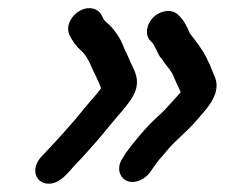

<svg xmlns="http://www.w3.org/2000/svg" viewBox="-20 -472 542 463"><path d="M498.8 -285C496.7 -290.3 494.5 -295.3 492.3 -300L486 -316C484.1 -319.3 481.8 -324 479.2 -330C469 -352.1 451.6 -373.6 437.5 -392C431.1 -408.2 422.4 -425.1 409.7 -436C395.5 -450.9 368.4 -447.6 351.1 -431.5C332.4 -414 329.2 -387.8 342.3 -374C346.4 -369.7 350 -367.4 352.3 -361C359.5 -349.1 360.9 -339.3 371 -329C379 -314.8 394.1 -301.8 399.8 -285C405.4 -271.2 410.1 -262.8 415.7 -250C415.6 -249.3 415.1 -248.7 414.3 -248C398.4 -230.8 380.6 -208.8 362.6 -193C333.9 -167.3 305 -132.7 282.5 -102L276 -91C259.4 -67.1 269.3 -44.4 283.5 -37C304.8 -25.9 331.1 -41.1 342.2 -57L349.7 -68L362.9 -86C369.1 -92.7 376.8 -101.7 386.1 -113C405.2 -134.9 428.5 -153.2 447.2 -174C472.6 -203.8 514.7 -241.9 498.8 -285ZM147.6 -388C154 -373.3 164.5 -359.3 176.6 -349C186.5 -340 194.8 -325.4 200 -312C207.8 -294.2 217.8 -276.7 223.8 -259C213.5 -245 198.3 -229 187.9 -216C153 -172.5 117.1 -133.6 79.7 -94C51.1 -63.8 67.2 -24.3 103.8 -29.5C132.5 -33.6 151.5 -66.6 170.4 -84C197.9 -113.6 223.3 -142.4 249.4 -175C263.1 -191.8 284.1 -213.9 295.6 -232C316 -262.2 311.9 -284.1 303.2 -304L296.4 -318C294.3 -323.3 291.7 -329.3 288.6 -336L279.2 -356C271.6 -378.2 257.2 -399.2 241.6 -414C238.4 -417.1 230.3 -422.6 228.8 -428C223.7 -439.7 217.1 -448.5 203.2 -451.5C170.2 -458.6 132.8 -418.5 147.6 -388Z"/></svg>

Font: HoneyBee
Style: BdIt
Weight: 700
Foundry: Cannot Into Space Fonts
Version: Version 0.89